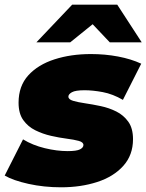

<svg xmlns="http://www.w3.org/2000/svg" viewBox="-37 -787 623 817"><path d="M223 10Q150 10 84.5 -4.5Q19 -19 -17 -40L61 -194Q102 -169 153.5 -156.5Q205 -144 251 -144Q289 -144 303.5 -151.5Q318 -159 318 -170Q318 -182 298 -187.5Q278 -193 246.5 -197Q215 -201 180 -209Q145 -217 113.5 -232.5Q82 -248 62 -276Q42 -304 42 -350Q42 -421 83.5 -466.5Q125 -512 195 -534.5Q265 -557 350 -557Q410 -557 465.5 -546.5Q521 -536 564 -516L486 -362Q443 -387 400.5 -395Q358 -403 323 -403Q284 -403 269 -394.5Q254 -386 254 -376Q254 -364 274 -358Q294 -352 325 -347.5Q356 -343 391.5 -335.5Q427 -328 458 -312.5Q489 -297 509 -269Q529 -241 529 -195Q529 -127 487.5 -81Q446 -35 376.5 -12.5Q307 10 223 10ZM118 -607 270 -767H462L566 -607H430L307 -737H423L262 -607Z"/></svg>

Font: Montserrat Thin Black
Style: Italic
Weight: 900
Italic angle: -11.3°
Version: Version 9.000